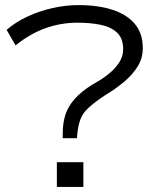

<svg xmlns="http://www.w3.org/2000/svg" viewBox="-20 -733 614 753"><path d="M226 -191V-210Q226 -249 236 -281.5Q246 -314 272 -344Q298 -374 345 -403Q379 -421 405.5 -442.5Q432 -464 447.5 -488Q463 -512 463 -540Q463 -583 438.5 -605.5Q414 -628 373.5 -636Q333 -644 284 -644Q219 -644 158.5 -622.5Q98 -601 41 -555L6 -616Q42 -647 88.5 -668.5Q135 -690 186.5 -701.5Q238 -713 288 -713Q365 -713 421.5 -694.5Q478 -676 509 -639Q540 -602 540 -544Q540 -505 520 -472.5Q500 -440 466.5 -412Q433 -384 396 -362Q352 -333 328 -311Q304 -289 295 -264Q286 -239 283 -206L282 -191ZM203 0V-97H307V0Z"/></svg>

Font: Nunito Sans 7pt Expanded Light
Style: Regular
Weight: 300
Width: 7
Designer: Vernon Adams
Foundry: Vernon Adams
Version: Version 3.101;gftools[0.9.27]